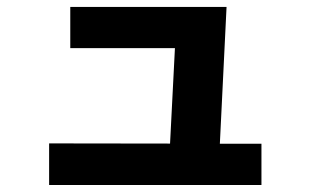

<svg xmlns="http://www.w3.org/2000/svg" viewBox="-20 -564 904 559"><path d="M123 -146.5 475.1 -146 489.3 -423.8H184.6V-543.9H639.6L620.1 -145.5H741.2V-25.4H123Z"/></svg>

Font: Pretendard GOV ExtraBold
Style: Regular
Weight: 800
Designer: Base glyphs from Inter by Rasmus Andersson; Hangeul glyphs from Noto Sans CJK(Source Han Sans) by Jang Soo-young and Kan
Foundry: Kil Hyung-jin
Version: Version 1.309